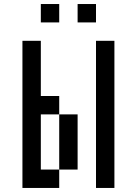

<svg xmlns="http://www.w3.org/2000/svg" viewBox="-20 -929 676 949"><path d="M90.9 -727.3V0H272.7V-90.9H181.8V-363.6H272.7V-454.5H181.8V-727.3ZM272.7 -363.6V-90.9H363.6V-363.6ZM454.5 -727.3V0H545.5V-727.3ZM181.8 -909.1V-818.2H272.7V-909.1ZM363.6 -909.1V-818.2H454.5V-909.1Z"/></svg>

Font: Departure Mono
Style: Regular
Weight: 400
Monospace: yes
Designer: Helena Zhang
Version: Version 1.500;Glyphs 3.3.1 (3343)